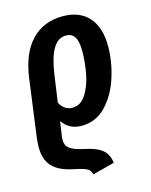

<svg xmlns="http://www.w3.org/2000/svg" viewBox="-115 -617 712 908"><g transform="rotate(-15 241.5 -163.0)"><path d="M130 7Q129 13 129 23Q129 50 149 65Q169 80 222 91Q279 103 305 126Q331 149 335 189L228 217Q224 202 216.5 194.5Q209 187 193 181.5Q177 176 139 168Q75 155 43 121.5Q11 88 11 26Q11 6 14 -18L52 -300Q68 -419 127 -481Q186 -543 280 -543Q363 -543 407.5 -493Q452 -443 452 -351Q452 -276 427.5 -199Q403 -122 354 -70.5Q305 -19 234 -19Q174 -19 141 -67ZM172 -287 153 -154Q174 -113 215 -113Q255 -113 280.5 -152.5Q306 -192 317 -248.5Q328 -305 328 -359Q328 -408 314 -429.5Q300 -451 272 -451Q233 -451 208.5 -410.5Q184 -370 172 -287Z"/></g></svg>

Font: Fira Sans Extra Condensed Medium
Style: Italic
Weight: 500
Width: 3
Italic angle: -8°
Designer: Carrois Corporate & Edenspiekermann AG
Foundry: Carrois Corporate GbR & Edenspiekermann AG
Version: Version 4.203